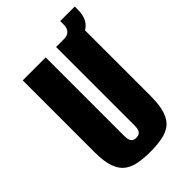

<svg xmlns="http://www.w3.org/2000/svg" viewBox="-204 -733 822 822"><g transform="rotate(-45 206.5 -322.5)"><path d="M202 12Q164 12 133 6.5Q102 1 79.5 -15Q57 -31 44.5 -64.5Q32 -98 32 -155V-591H171V-115Q171 -99 175 -89.5Q179 -80 186 -76.5Q193 -73 202 -73Q211 -73 218.5 -76.5Q226 -80 230 -89.5Q234 -99 234 -115V-591H372V-156Q372 -99 360 -65Q348 -31 325.5 -15Q303 1 271.5 6.5Q240 12 202 12ZM263 -532 262 -591H281Q325 -591 325 -637V-657H413V-638Q413 -580 375.5 -556Q338 -532 263 -532Z"/></g></svg>

Font: Alumni Sans ExtraBold
Style: Regular
Weight: 800
Designer: Robert E. Leuschke
Foundry: Robert E. Leuschke
Version: Version 1.018